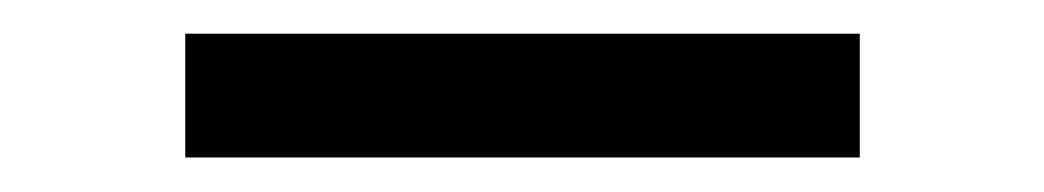

<svg xmlns="http://www.w3.org/2000/svg" viewBox="-20 -378 620 114"><path d="M490.5 -358V-284.5H90V-358Z"/></svg>

Font: Merriweather Light 18pt
Style: Regular
Weight: 400
Version: Version 2.100